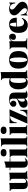

<svg xmlns="http://www.w3.org/2000/svg" viewBox="2380 -3202 836 5635"><g transform="rotate(-90 2797.5 -384.0)"><path d="M603.5 -21V0Q572.3 -2.9 541.5 -2.9Q436.5 -2.9 367.7 11.2V-61Q322.3 14.2 208.5 14.2Q128.9 14.2 95.7 -25.9Q80.6 -43.9 73.5 -74.2Q66.4 -104.5 66.4 -154.8V-410.2Q66.4 -456.5 54 -477.3Q41.5 -498 10.7 -498V-519Q42 -516.1 72.8 -516.1Q176.3 -516.1 246.6 -529.8V-101.1Q246.6 -68.8 258.3 -53.5Q270 -38.1 295.4 -38.1Q314 -38.1 330.6 -47.4Q347.2 -56.6 357.4 -73Q367.7 -89.4 367.7 -109.9V-410.2Q367.7 -456.5 355 -477.3Q342.3 -498 311.5 -498V-519Q342.8 -516.1 373.5 -516.1Q477.5 -516.1 547.4 -529.8V-108.9Q547.4 -62.5 560.1 -41.7Q572.8 -21 603.5 -21Z M972.2 -518.1V-498H874V-84Q874 -64.5 880.9 -56.2Q887.7 -47.9 904.3 -47.9Q916.5 -47.9 931.2 -54.9Q945.8 -62 958 -77.1L973.1 -64.9Q927.2 14.2 831.1 14.2Q762.2 14.2 728 -20Q707.5 -40.5 700.7 -71.8Q693.8 -103 693.8 -159.2V-498H618.2V-518.1H693.8V-637.2Q748 -637.2 791.5 -647.7Q835 -658.2 874 -681.2V-518.1Z M993.2 0ZM1242.2 -695.8Q1242.2 -653.8 1213.9 -631.8Q1185.5 -609.9 1133.3 -609.9Q1080.1 -609.9 1052.2 -631.6Q1024.4 -653.3 1024.4 -695.8Q1024.4 -738.3 1052.2 -760.3Q1080.1 -782.2 1133.3 -782.2Q1185.5 -782.2 1213.9 -760.3Q1242.2 -738.3 1242.2 -695.8ZM1284.7 -21V0L1266.6 -0.5Q1194.8 -3.9 1142.6 -3.9Q1089.8 -3.9 1012.2 -0.5L992.7 0V-21Q1013.7 -21 1025.9 -27.3Q1038.1 -33.7 1043.5 -49.3Q1048.8 -64.9 1048.8 -92.8V-410.2Q1048.8 -456.5 1036.1 -477.3Q1023.4 -498 992.7 -498V-519Q1024.4 -516.1 1054.7 -516.1Q1158.7 -516.1 1228.5 -529.8V-92.8Q1228.5 -64.9 1233.9 -49.3Q1239.3 -33.7 1251.5 -27.3Q1263.7 -21 1284.7 -21Z M1611.8 -21V0L1593.8 -0.5Q1522 -3.9 1469.7 -3.9Q1417 -3.9 1339.4 -0.5L1319.8 0V-21Q1340.8 -21 1353 -27.3Q1365.2 -33.7 1370.6 -49.3Q1376 -64.9 1376 -92.8V-662.1Q1376 -708.5 1363.3 -729.2Q1350.6 -750 1319.8 -750V-771Q1351.1 -768.1 1381.8 -768.1Q1486.8 -768.1 1555.7 -782.2V-92.8Q1555.7 -64.9 1561 -49.3Q1566.4 -33.7 1578.6 -27.3Q1590.8 -21 1611.8 -21Z M1651.4 0ZM1900.4 -695.8Q1900.4 -653.8 1872.1 -631.8Q1843.8 -609.9 1791.5 -609.9Q1738.3 -609.9 1710.4 -631.6Q1682.6 -653.3 1682.6 -695.8Q1682.6 -738.3 1710.4 -760.3Q1738.3 -782.2 1791.5 -782.2Q1843.8 -782.2 1872.1 -760.3Q1900.4 -738.3 1900.4 -695.8ZM1942.9 -21V0L1924.8 -0.5Q1853 -3.9 1800.8 -3.9Q1748 -3.9 1670.4 -0.5L1650.9 0V-21Q1671.9 -21 1684.1 -27.3Q1696.3 -33.7 1701.7 -49.3Q1707 -64.9 1707 -92.8V-410.2Q1707 -456.5 1694.3 -477.3Q1681.6 -498 1650.9 -498V-519Q1682.6 -516.1 1712.9 -516.1Q1816.9 -516.1 1886.7 -529.8V-92.8Q1886.7 -64.9 1892.1 -49.3Q1897.5 -33.7 1909.7 -27.3Q1921.9 -21 1942.9 -21Z M2196.8 -15.1Q2238.3 -15.1 2275.4 -33.2Q2312.5 -51.3 2338.6 -93.8Q2364.7 -136.2 2370.1 -206.1H2390.1Q2390.1 -56.2 2394 3.9Q2311.5 0 2197.8 0Q2097.2 0 1985.8 4.9L2210 -502.9H2189.9Q2125 -502.9 2077.9 -458.5Q2030.8 -414.1 2022.9 -312H2002.9Q2002.9 -461.9 1999 -522Q2081.5 -518.1 2194.8 -518.1Q2295.4 -518.1 2406.7 -522.9L2183.1 -15.1Z M2867.2 -482.9Q2886.7 -462.4 2893.3 -430.9Q2899.9 -399.4 2899.9 -342.8V-75.2Q2899.9 -51.3 2903.3 -41.7Q2906.7 -32.2 2915 -32.2Q2922.9 -32.2 2929.4 -35.9Q2936 -39.6 2946.3 -46.9L2956.1 -29.8Q2932.6 -10.3 2901.4 -1.7Q2870.1 6.8 2826.2 6.8Q2773.4 6.8 2748.8 -14.4Q2724.1 -35.6 2723.1 -68.8Q2702.1 -34.2 2664.1 -13.7Q2626 6.8 2580.1 6.8Q2521 6.8 2487.5 -24.4Q2454.1 -55.7 2454.1 -107.9Q2454.1 -159.2 2484.9 -193.4Q2515.6 -227.5 2581.1 -249Q2634.3 -268.1 2659.9 -279.1Q2685.5 -290 2702.9 -305.4Q2720.2 -320.8 2720.2 -341.8V-431.2Q2720.2 -462.9 2704.3 -488Q2688.5 -513.2 2646 -513.2Q2633.3 -513.2 2618.9 -508.3Q2604.5 -503.4 2593.3 -496.1Q2660.2 -471.2 2660.2 -405.8Q2660.2 -382.3 2648.2 -363.3Q2636.2 -344.2 2614.3 -333Q2592.3 -321.8 2564 -321.8Q2539.6 -321.8 2521 -333.3Q2502.4 -344.7 2492.2 -364.7Q2481.9 -384.8 2481.9 -409.2Q2481.9 -439.5 2498.8 -462.6Q2515.6 -485.8 2543.9 -501Q2606.9 -533.2 2704.1 -533.2Q2761.2 -533.2 2800.8 -522.2Q2840.3 -511.2 2867.2 -482.9ZM2681.2 -256.8Q2632.3 -209.5 2632.3 -144Q2632.3 -73.2 2683.1 -73.2Q2704.1 -73.2 2720.2 -89.8V-300.8Q2712.9 -288.6 2681.2 -256.8Z M3555.7 -22V-1Q3524.4 -3.9 3493.7 -3.9Q3390.1 -3.9 3319.8 9.8V-61Q3299.3 -22 3270.5 -3.9Q3241.7 14.2 3197.8 14.2Q3138.2 14.2 3092.3 -15.1Q3046.4 -44.4 3020 -106.4Q2993.7 -168.5 2993.7 -263.2Q2993.7 -351.6 3021 -412.1Q3048.3 -472.7 3098.1 -502.9Q3147.9 -533.2 3215.8 -533.2Q3281.2 -533.2 3319.8 -507.8V-662.1Q3319.8 -708.5 3307.1 -729.2Q3294.4 -750 3263.7 -750V-771Q3294.9 -768.1 3325.7 -768.1Q3430.7 -768.1 3500 -782.2V-109.9Q3500 -63.5 3512.5 -42.7Q3524.9 -22 3555.7 -22ZM3319.8 -109.9V-486.8Q3298.3 -500 3272.9 -500Q3226.6 -500 3203.6 -440.7Q3180.7 -381.3 3180.7 -259.8Q3180.7 -136.7 3198.7 -87.4Q3216.8 -38.1 3248 -38.1Q3266.6 -38.1 3283 -47.4Q3299.3 -56.6 3309.6 -73Q3319.8 -89.4 3319.8 -109.9Z M4116.7 -258.8Q4116.7 -114.3 4049.8 -50Q3982.9 14.2 3859.9 14.2Q3736.3 14.2 3669.4 -50Q3602.5 -114.3 3602.5 -258.8Q3602.5 -403.8 3669.7 -468.5Q3736.8 -533.2 3859.9 -533.2Q3982.9 -533.2 4049.8 -468.5Q4116.7 -403.8 4116.7 -258.8ZM3789.6 -258.8Q3789.6 -130.9 3808.8 -68.4Q3828.1 -5.9 3859.9 -5.9Q3891.6 -5.9 3910.6 -68.4Q3929.7 -130.9 3929.7 -258.8Q3929.7 -387.2 3910.6 -450.2Q3891.6 -513.2 3859.9 -513.2Q3828.1 -513.2 3808.8 -450.2Q3789.6 -387.2 3789.6 -258.8Z M4626 -432.1Q4626 -387.2 4600.8 -360.6Q4575.7 -334 4534.2 -334Q4490.7 -334 4467.8 -353.3Q4444.8 -372.6 4444.8 -405.8Q4444.8 -465.3 4496.1 -499Q4478 -499 4463.9 -492.2Q4438.5 -481.4 4421.6 -456.8Q4404.8 -432.1 4404.8 -402.8V-103Q4404.8 -71.3 4413.6 -53.5Q4422.4 -35.6 4440.9 -28.3Q4459.5 -21 4490.7 -21V0L4469.7 -0.5Q4387.7 -3.9 4329.1 -3.9Q4272.5 -3.9 4189.5 -0.5L4168.9 0V-21Q4189.9 -21 4202.1 -27.3Q4214.4 -33.7 4219.7 -49.3Q4225.1 -64.9 4225.1 -92.8V-410.2Q4225.1 -456.5 4212.4 -477.3Q4199.7 -498 4168.9 -498V-519Q4200.7 -516.1 4231 -516.1Q4335 -516.1 4404.8 -529.8V-458Q4443.8 -533.2 4534.2 -533.2Q4583 -533.2 4604.5 -503.2Q4626 -473.1 4626 -432.1Z M5073.2 -162.1 5090.3 -155.8Q5076.2 -111.3 5049.3 -73Q5022.5 -34.7 4980 -10.3Q4937.5 14.2 4881.3 14.2Q4776.4 14.2 4713.1 -51Q4649.9 -116.2 4649.9 -258.8Q4649.9 -351.6 4683.1 -413.1Q4716.3 -474.6 4774.2 -503.9Q4832 -533.2 4907.2 -533.2Q5096.2 -533.2 5096.2 -309.1H4837.9Q4836.9 -297.4 4836.9 -272.9Q4836.9 -176.8 4870.4 -136Q4903.8 -95.2 4952.1 -95.2Q5024.9 -95.2 5073.2 -162.1ZM4834.5 -328.1H4950.2Q4951.2 -407.7 4938.7 -458.7Q4926.3 -509.8 4899.9 -509.8Q4872.6 -509.8 4856 -466.8Q4839.4 -423.8 4834.5 -328.1Z M5479 -505.9Q5489.3 -500 5497.1 -500Q5517.1 -500 5522 -532.2H5542Q5538.1 -480 5538.1 -352.1H5518.1Q5510.3 -417.5 5480.7 -463.1Q5451.2 -508.8 5395 -508.8Q5369.6 -508.8 5352.8 -493.7Q5335.9 -478.5 5335.9 -453.1Q5335.9 -429.7 5347.9 -409.4Q5359.9 -389.2 5377.4 -373Q5395 -356.9 5427.2 -331.5Q5446.8 -316.9 5456.1 -309.1Q5493.2 -278.3 5515.1 -255.9Q5537.1 -233.4 5550.5 -204.8Q5564 -176.3 5564 -140.1Q5564 -95.7 5536.9 -60.3Q5509.8 -24.9 5463.6 -5.4Q5417.5 14.2 5362.3 14.2Q5299.8 14.2 5259.3 -11.2Q5227.1 -27.8 5209 -27.8Q5189.9 -27.8 5181.2 6.8H5161.1Q5165 -50.3 5165 -192.9H5185.1Q5191.4 -139.2 5208.7 -98.1Q5226.1 -57.1 5253.7 -34.2Q5281.2 -11.2 5316.9 -11.2Q5342.3 -11.2 5358.6 -25.1Q5375 -39.1 5375 -65.9Q5375 -92.3 5364.5 -113.8Q5354 -135.3 5337.6 -153.1Q5321.3 -170.9 5290 -199.2L5282.2 -206.1Q5277.3 -210.9 5274.4 -212.9Q5236.8 -247.6 5215.3 -271Q5193.8 -294.4 5179.4 -324Q5165 -353.5 5165 -389.2Q5165 -432.1 5190.9 -464.8Q5216.8 -497.6 5259.8 -515.4Q5302.7 -533.2 5353 -533.2Q5392.6 -533.2 5426.5 -524.7Q5460.4 -516.1 5479 -505.9Z"/></g></svg>

Font: TypoPRO Playfair Display
Style: Regular
Weight: 900
Designer: Claus Eggers Sørensen
Foundry: Claus Eggers Sørensen
Version: Version 1.004;PS 001.004;hotconv 1.0.70;makeotf.lib2.5.58329